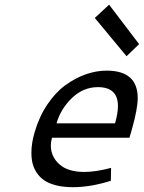

<svg xmlns="http://www.w3.org/2000/svg" viewBox="-20 -776 604 806"><path d="M427.7 -479.5Q558.1 -479.5 558.1 -364.3Q558.1 -319.8 534.2 -234.9L523.4 -197.8H198.2Q193.4 -179.7 193.4 -165Q193.4 -118.7 229.2 -86.4Q265.1 -54.2 334 -54.2Q382.3 -54.2 446.3 -71.3L445.3 -17.1Q360.4 9.8 285.6 9.8Q246.6 9.8 216.3 2.2Q186 -5.4 166.7 -18.3Q147.5 -31.2 134.8 -50Q122.1 -68.8 116.9 -89.4Q111.8 -109.9 111.8 -134.3Q111.8 -174.8 125 -219.7Q144 -285.6 178.5 -336.9Q212.9 -388.2 254.6 -418.5Q296.4 -448.7 340.3 -464.1Q384.3 -479.5 427.7 -479.5ZM391.1 -410.2Q329.6 -410.2 282.2 -364.7Q234.9 -319.3 217.3 -258.3H462.9Q475.1 -300.8 475.1 -330.6Q475.1 -410.2 391.1 -410.2ZM438 -756.3 564 -590.8 511.2 -540 377.9 -700.7Z"/></svg>

Font: Cantarell
Style: Italic
Weight: 400
Italic angle: -16°
Designer: Dave Crossland
Version: Version 1.004